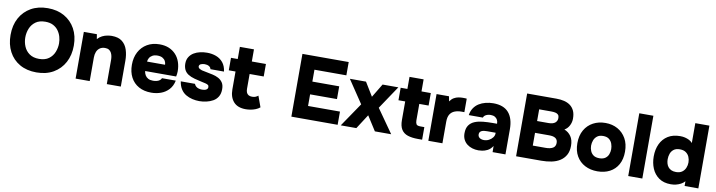

<svg xmlns="http://www.w3.org/2000/svg" viewBox="-26 -1421 7956 2133"><g transform="rotate(10 3952.0 -354.5)"><path d="M386 8Q277 8 197.5 -37.5Q118 -83 75 -164.5Q32 -246 32 -353Q32 -463 76.5 -544.5Q121 -626 201 -671.5Q281 -717 390 -717Q497 -717 576.5 -672Q656 -627 700.5 -546.5Q745 -466 745 -357Q745 -250 701 -167.5Q657 -85 576.5 -38.5Q496 8 386 8ZM389 -145Q457 -145 499 -176Q541 -207 560 -255Q579 -303 579 -353Q579 -390 568.5 -427Q558 -464 535.5 -495Q513 -526 477 -545Q441 -564 388 -564Q321 -564 279 -533.5Q237 -503 217.5 -455Q198 -407 198 -354Q198 -301 218 -253Q238 -205 280.5 -175Q323 -145 389 -145Z M828 0V-527H975L984 -473Q1007 -499 1035.5 -513Q1064 -527 1092.5 -532Q1121 -537 1142 -537Q1217 -537 1259.5 -503.5Q1302 -470 1320 -414Q1338 -358 1338 -291V0H1180V-274Q1180 -295 1176 -315.5Q1172 -336 1162.5 -353.5Q1153 -371 1136 -381.5Q1119 -392 1092 -392Q1057 -392 1033 -375Q1009 -358 998 -329.5Q987 -301 987 -266V0Z M1682 8Q1600 8 1540.5 -25Q1481 -58 1449 -118.5Q1417 -179 1417 -261Q1417 -343 1450 -405Q1483 -467 1542.5 -502Q1602 -537 1683 -537Q1742 -537 1787.5 -518Q1833 -499 1865.5 -464Q1898 -429 1914.5 -381Q1931 -333 1931 -276Q1930 -261 1929 -246.5Q1928 -232 1924 -217H1574Q1577 -192 1589 -171Q1601 -150 1623 -138Q1645 -126 1679 -126Q1703 -126 1722.5 -131.5Q1742 -137 1755 -147.5Q1768 -158 1772 -171H1928Q1915 -108 1878 -68.5Q1841 -29 1790 -10.5Q1739 8 1682 8ZM1577 -324H1780Q1780 -345 1769.5 -365Q1759 -385 1737 -397.5Q1715 -410 1680 -410Q1646 -410 1623 -397Q1600 -384 1589 -364Q1578 -344 1577 -324Z M2223 8Q2185 8 2145.5 -1Q2106 -10 2072 -30Q2038 -50 2015 -85Q1992 -120 1984 -173H2144Q2150 -157 2162.5 -145.5Q2175 -134 2193.5 -128.5Q2212 -123 2231 -123Q2244 -123 2256 -125Q2268 -127 2277.5 -132Q2287 -137 2292 -144.5Q2297 -152 2297 -163Q2297 -179 2286.5 -186.5Q2276 -194 2257.5 -198.5Q2239 -203 2215 -208Q2176 -216 2131.5 -228Q2087 -240 2056 -260Q2041 -270 2030 -282.5Q2019 -295 2012.5 -309.5Q2006 -324 2002.5 -340.5Q1999 -357 1999 -376Q1999 -420 2018.5 -451Q2038 -482 2069.5 -501Q2101 -520 2140 -528.5Q2179 -537 2218 -537Q2273 -537 2320 -519.5Q2367 -502 2398.5 -463.5Q2430 -425 2438 -363H2285Q2282 -383 2262 -395Q2242 -407 2212 -407Q2201 -407 2190 -404.5Q2179 -402 2170.5 -398.5Q2162 -395 2156.5 -388Q2151 -381 2151 -371Q2151 -364 2155.5 -357Q2160 -350 2169.5 -344.5Q2179 -339 2194 -334Q2228 -327 2260 -320.5Q2292 -314 2321 -308Q2353 -301 2383 -285.5Q2413 -270 2432.5 -242Q2452 -214 2452 -166Q2452 -116 2431.5 -82Q2411 -48 2377 -29Q2343 -10 2303 -1Q2263 8 2223 8Z M2747 7Q2656 7 2610 -44.5Q2564 -96 2564 -184V-386H2488V-527H2564V-664H2723V-527H2882V-386H2723V-219Q2723 -195 2730 -178Q2737 -161 2752.5 -151.5Q2768 -142 2793 -142Q2818 -142 2834 -149.5Q2850 -157 2861 -166L2906 -42Q2885 -24 2856.5 -13Q2828 -2 2800 2.5Q2772 7 2747 7Z M3262 0V-708H3784V-558H3424V-424H3727V-280H3424V-149H3784V0Z M3819 0 4002 -269 3829 -527H4011L4105 -373L4198 -527H4376L4201 -266L4388 0H4204L4100 -163L3995 0Z M4689 0Q4621 0 4574 -15.5Q4527 -31 4502.5 -69.5Q4478 -108 4478 -178V-386H4402V-527H4478V-663H4637V-527H4742V-386H4637V-201Q4637 -175 4646 -158.5Q4655 -142 4692 -142H4737V0Z M4807 0V-527H4947L4958 -471Q4978 -500 5002.5 -514Q5027 -528 5052.5 -532.5Q5078 -537 5102 -537Q5117 -537 5129.5 -536.5Q5142 -536 5146 -535V-383H5113Q5071 -383 5037.5 -370Q5004 -357 4985 -327Q4966 -297 4966 -243V0Z M5373 8Q5336 8 5303 -2Q5270 -12 5244 -32Q5218 -52 5203 -82Q5188 -112 5188 -152Q5188 -209 5211.5 -242.5Q5235 -276 5275.5 -292.5Q5316 -309 5368 -314Q5420 -319 5476 -319H5526Q5526 -344 5516.5 -362.5Q5507 -381 5488 -392Q5469 -403 5441 -403Q5421 -403 5403.5 -397.5Q5386 -392 5374.5 -382.5Q5363 -373 5359 -359H5200Q5207 -406 5229.5 -439.5Q5252 -473 5285.5 -494Q5319 -515 5361 -525.5Q5403 -536 5447 -536Q5563 -536 5620 -471Q5677 -406 5677 -283V0H5532L5531 -69Q5506 -31 5474 -15Q5442 1 5414 4.5Q5386 8 5373 8ZM5413 -115Q5443 -115 5469 -128.5Q5495 -142 5511.5 -163.5Q5528 -185 5528 -210V-218H5430Q5414 -218 5398.5 -216Q5383 -214 5371 -208.5Q5359 -203 5352 -193Q5345 -183 5345 -167Q5345 -150 5354 -138.5Q5363 -127 5378.5 -121Q5394 -115 5413 -115Z M5797 0V-708H6128Q6175 -708 6214.5 -698.5Q6254 -689 6283.5 -667.5Q6313 -646 6330 -610.5Q6347 -575 6347 -521Q6347 -480 6328 -443Q6309 -406 6274 -386Q6321 -368 6349.5 -327Q6378 -286 6378 -220Q6378 -158 6354.5 -116Q6331 -74 6290.5 -48Q6250 -22 6196 -11Q6142 0 6081 0ZM5959 -149H6105Q6130 -149 6150.5 -153.5Q6171 -158 6185.5 -166.5Q6200 -175 6207.5 -189.5Q6215 -204 6215 -223Q6215 -243 6208.5 -256Q6202 -269 6189 -277.5Q6176 -286 6158 -289.5Q6140 -293 6117 -293H5959ZM5959 -426H6088Q6112 -426 6130.5 -431Q6149 -436 6161 -445.5Q6173 -455 6179.5 -468.5Q6186 -482 6186 -500Q6186 -524 6174.5 -536.5Q6163 -549 6142.5 -553.5Q6122 -558 6095 -558H5959Z M6714 8Q6635 8 6573.5 -24Q6512 -56 6477 -116.5Q6442 -177 6442 -262Q6442 -349 6477.5 -410.5Q6513 -472 6574 -504.5Q6635 -537 6712 -537Q6790 -537 6850 -503.5Q6910 -470 6945 -408.5Q6980 -347 6980 -260Q6980 -175 6946.5 -115Q6913 -55 6853 -23.5Q6793 8 6714 8ZM6711 -139Q6753 -139 6778 -157Q6803 -175 6813.5 -203Q6824 -231 6824 -261Q6824 -291 6813.5 -321Q6803 -351 6778.5 -370.5Q6754 -390 6711 -390Q6669 -390 6644 -370.5Q6619 -351 6608 -321.5Q6597 -292 6597 -261Q6597 -231 6608.5 -202.5Q6620 -174 6644.5 -156.5Q6669 -139 6711 -139Z M7062 0V-708H7221V0Z M7542 8Q7461 8 7408 -29.5Q7355 -67 7329 -128.5Q7303 -190 7303 -264Q7303 -344 7332 -405.5Q7361 -467 7417 -502Q7473 -537 7555 -537Q7583 -537 7608.5 -531Q7634 -525 7656.5 -513.5Q7679 -502 7694 -484V-708H7853V0H7698V-53Q7679 -32 7654.5 -19Q7630 -6 7602 1Q7574 8 7542 8ZM7576 -136Q7618 -136 7644 -154.5Q7670 -173 7682.5 -202.5Q7695 -232 7695 -264Q7695 -298 7682.5 -327Q7670 -356 7644 -374Q7618 -392 7576 -392Q7533 -392 7507.5 -372.5Q7482 -353 7471.5 -323Q7461 -293 7461 -261Q7461 -237 7467 -214.5Q7473 -192 7486.5 -174.5Q7500 -157 7522 -146.5Q7544 -136 7576 -136Z"/></g></svg>

Font: Onest ExtraBold
Style: Regular
Weight: 800
Designer: Dmitri Voloshin, Andrey Kudryavtsev
Foundry: Dmitri Voloshin, Andrey Kudryavtsev
Version: Version 1.000;gftools[0.9.33]